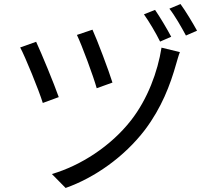

<svg xmlns="http://www.w3.org/2000/svg" viewBox="-20 -874 1040 951"><path d="M438 -727 361 -701C386 -649 443 -495 459 -437L537 -465C520 -521 460 -680 438 -727ZM780 -638C761 -518 711 -383 629 -278C529 -150 380 -54 237 -12L305 57C447 7 595 -96 698 -231C780 -340 823 -452 853 -559C858 -575 864 -599 871 -616ZM159 -667 80 -639C104 -595 173 -426 192 -364L271 -393C248 -459 185 -611 159 -667ZM748 -825 693 -803C718 -768 753 -709 773 -668L828 -692C808 -730 771 -792 748 -825ZM874 -854 819 -831C846 -797 879 -739 901 -698L956 -722C935 -760 899 -820 874 -854Z"/></svg>

Font: Noto Sans CJK KR Regular
Style: Regular
Weight: 400
Designer: Ryoko NISHIZUKA (kana & ideographs); Paul D. Hunt (Latin, Greek & Cyrillic); Wenlong ZHANG (bopomofo); Sandoll Communica
Foundry: Adobe Systems Incorporated
Version: Version 1.004;PS 1.004;hotconv 1.0.82;makeotf.lib2.5.63406